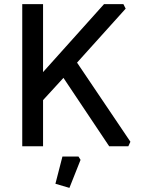

<svg xmlns="http://www.w3.org/2000/svg" viewBox="-20 -710 683 932"><path d="M88 0V-690H189V-360L485 -690H579L590 -668L354 -406L613 -22L603 0H510L288 -332L189 -224V0ZM249 182 283 50H361L371 66L317 202Z"/></svg>

Font: Oxanium ExtraLight Medium
Style: Regular
Weight: 500
Version: Version 2.000